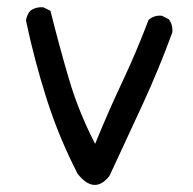

<svg xmlns="http://www.w3.org/2000/svg" viewBox="-20 -502 540 537"><path d="M197.3 -15.6Q144.5 -118.2 110.4 -225.6Q76.2 -333 52.7 -444.3Q54.7 -460 64.5 -471.7Q80.1 -483.4 101.6 -481.4L121.1 -471.7Q144.5 -377.9 171.9 -284.2Q199.2 -190.4 246.1 -99.6Q282.2 -188.5 322.3 -273.4Q362.3 -358.4 395.5 -446.3Q411.1 -460 432.6 -458L452.1 -448.2Q463.9 -432.6 461.9 -411.1Q424.8 -309.6 378.9 -210Q333 -110.4 286.1 -9.8Q244.1 43 197.3 -15.6Z"/></svg>

Font: NaikaiFont
Style: Regular-Lite
Weight: 400
Version: Version 1.67